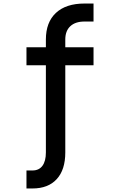

<svg xmlns="http://www.w3.org/2000/svg" viewBox="-20 -868 640 1088"><path d="M510 -848V-746H459Q407 -746 378.5 -719.5Q350 -693 350 -644V-600H510V-498H350V-4Q350 94 301.5 147Q253 200 164 200H130V98H164Q201 98 220.5 71.5Q240 45 240 -4V-498H130V-600H240V-644Q240 -742 297 -795Q354 -848 459 -848Z"/></svg>

Font: Martian Mono Condensed
Style: Regular
Weight: 400
Width: 3
Designer: Roman Shamin
Foundry: Evil Martians
Version: Version 1.000